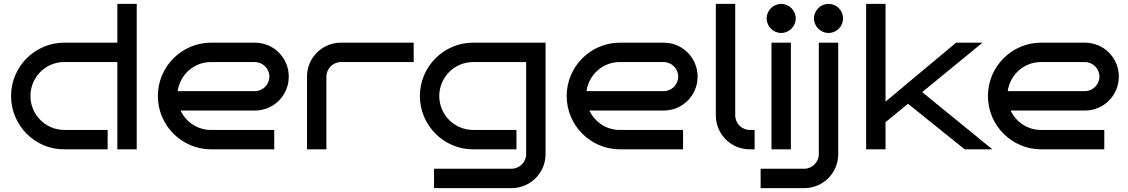

<svg xmlns="http://www.w3.org/2000/svg" viewBox="-20 -770 5815 990"><path d="M685 -750H585V-550H310C159 -549 37 -426 37 -275C37 -124 159 0 310 0H535V-100H310C214 -101 137 -179 137 -275C137 -371 214 -450 310 -450H585V0H685Z M1469 -375C1469 -472 1391 -550 1294 -550H1067C916 -549 794 -426 794 -275C794 -124 916 -1 1067 0H1394V-100H1067C998 -100 939 -141 911 -200H1294C1391 -200 1469 -278 1469 -375ZM896 -300C908 -384 979 -450 1067 -450H1294C1335 -450 1369 -416 1369 -375C1369 -334 1335 -300 1294 -300Z M2113 -550H1738C1641 -550 1563 -472 1563 -375V0H1663V-375C1663 -416 1697 -450 1738 -450H2113Z M2793 -550H2418C2267 -549 2145 -426 2145 -275C2145 -124 2267 -1 2418 0H2643V-100H2418C2322 -101 2245 -179 2245 -275C2245 -371 2322 -449 2418 -450H2693V25C2693 66 2659 100 2618 100H2218V200H2618C2714 200 2793 122 2793 25Z M3577 -375C3577 -472 3499 -550 3402 -550H3175C3024 -549 2902 -426 2902 -275C2902 -124 3024 -1 3175 0H3502V-100H3175C3106 -100 3047 -141 3019 -200H3402C3499 -200 3577 -278 3577 -375ZM3004 -300C3016 -384 3087 -450 3175 -450H3402C3443 -450 3477 -416 3477 -375C3477 -334 3443 -300 3402 -300Z M3871 -100H3846C3805 -100 3771 -134 3771 -175V-750H3671V-175C3671 -78 3749 0 3846 0H3871Z M4083 -675C4083 -716 4049 -750 4008 -750C3967 -750 3933 -716 3933 -675C3933 -634 3967 -600 4008 -600C4049 -600 4083 -634 4083 -675ZM4058 -550H3958V0H4058Z M4302 -550H4202V25C4202 66 4168 100 4127 100H3902V200H4127C4224 200 4302 122 4302 25ZM4327 -675C4327 -716 4294 -750 4252 -750C4211 -750 4177 -716 4177 -675C4177 -634 4211 -600 4252 -600C4294 -600 4327 -634 4327 -675Z M4735 -295 5046 -550H4910L4546 -246V-750H4446V0H4546V-140L4662 -235L4954 0H5097Z M5749 -375C5749 -472 5671 -550 5574 -550H5347C5196 -549 5074 -426 5074 -275C5074 -124 5196 -1 5347 0H5674V-100H5347C5278 -100 5219 -141 5191 -200H5574C5671 -200 5749 -278 5749 -375ZM5176 -300C5188 -384 5259 -450 5347 -450H5574C5615 -450 5649 -416 5649 -375C5649 -334 5615 -300 5574 -300Z"/></svg>

Font: Bruno Ace
Style: Regular
Weight: 400
Designer: Astigmatic (AOETI)
Foundry: Astigmatic (AOETI)
Version: Version 1.000